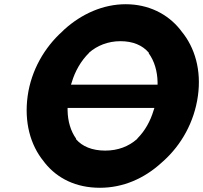

<svg xmlns="http://www.w3.org/2000/svg" viewBox="-20 -867 962 909"><path d="M316 -466 320 -478C335 -529 363 -579 402 -617V-618C440 -651 491 -672 550 -672C609 -672 654 -653 684 -618L685 -616L684 -615C711 -578 725 -530 726 -478V-466ZM711 -356 707 -344C692 -294 667 -248 630 -211V-210L628 -208C589 -174 539 -154 478 -154C416 -154 369 -174 340 -208V-210V-211C315 -246 301 -292 300 -344V-356ZM187 -103 193 -95C252 -22 340 22 453 22C563 22 663 -22 744 -96L753 -104C839 -181 900 -290 917 -413C934 -534 903 -642 839 -719L833 -727C773 -802 682 -847 575 -847C469 -847 367 -802 284 -727L276 -719C190 -642 128 -534 111 -413C94 -290 123 -181 187 -103ZM194 -98H193Z"/></svg>

Font: Hussar Woodtype
Style: SeBdObl
Weight: 900
Foundry: Cannot Into Space Fonts
Version: Version 1.07